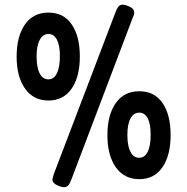

<svg xmlns="http://www.w3.org/2000/svg" viewBox="-20 -743 788 808"><path d="M226 39Q210 32 204.5 24.5Q199 17 201.5 7.5Q204 -2 207 -12L467 -694Q471 -705 476.5 -713Q482 -721 492 -723Q502 -725 518 -718Q536 -711 541 -703Q546 -695 544.5 -686Q543 -677 538 -667L279 16Q275 27 269 35Q263 43 253.5 44.5Q244 46 226 39ZM184 -320Q121 -320 85.5 -370Q50 -420 50 -504Q50 -590 85 -640Q120 -690 184 -690Q248 -690 282 -640Q316 -590 316 -505Q316 -420 281.5 -370Q247 -320 184 -320ZM184 -409Q207 -409 219.5 -434.5Q232 -460 232 -507Q232 -552 219.5 -576Q207 -600 184 -600Q161 -600 147.5 -575.5Q134 -551 134 -506Q134 -459 147 -434Q160 -409 184 -409ZM566 11Q503 11 467.5 -39Q432 -89 432 -174Q432 -259 467 -309Q502 -359 566 -359Q630 -359 664 -309.5Q698 -260 698 -175Q698 -89 663.5 -39Q629 11 566 11ZM566 -79Q589 -79 601.5 -104Q614 -129 614 -176Q614 -222 601.5 -245.5Q589 -269 566 -269Q543 -269 529.5 -245Q516 -221 516 -175Q516 -129 529 -104Q542 -79 566 -79Z"/></svg>

Font: Fredoka Condensed Medium
Style: Regular
Weight: 500
Width: 3
Designer: Ben Nathan
Foundry: Milena B. Brandão, Ben Nathan
Version: Version 2.001